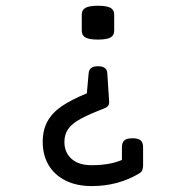

<svg xmlns="http://www.w3.org/2000/svg" viewBox="-20 -476 640 665"><path d="M263.2 -369.6V-425.3Q263.2 -441.9 276.4 -449Q289.6 -456.1 319.3 -456.1Q349.1 -456.1 362.3 -449Q375.5 -441.9 375.5 -425.3V-369.6Q375.5 -353 362.3 -345.9Q349.1 -338.9 319.3 -338.9Q289.6 -338.9 276.4 -345.9Q263.2 -353 263.2 -369.6ZM127.9 15.6Q127.9 -26.4 144.8 -56.4Q161.6 -86.4 194.6 -108.6Q227.5 -130.9 280.8 -152.8L287.1 -223.1Q289.6 -246.6 319.3 -246.6Q350.1 -246.6 351.6 -223.1L357.9 -126.5Q358.9 -116.7 355.2 -110.8Q351.6 -105 343.3 -101.6L309.6 -87.9Q270.5 -71.8 247.8 -57.6Q225.1 -43.5 214.1 -25.9Q203.1 -8.3 203.1 15.6Q203.1 52.2 227.8 74.2Q252.4 96.2 297.4 96.2Q359.4 96.2 402.3 78.1V34.7Q402.3 17.6 410.6 10.3Q418.9 2.9 439 2.9Q459 2.9 467.3 10.3Q475.6 17.6 475.6 34.7V96.7Q475.6 106.9 472.7 113.5Q469.7 120.1 463.4 124Q389.6 168.5 297.9 168.5Q245.1 168.5 206.8 149.2Q168.5 129.9 148.2 95.5Q127.9 61 127.9 15.6Z"/></svg>

Font: Courier Prime
Style: Regular
Weight: 400
Designer: Alan Dague-Greene, Quote-Unquote Apps
Foundry: Quote-Unquote Apps
Version: Version 3.018